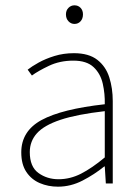

<svg xmlns="http://www.w3.org/2000/svg" viewBox="-20 -690 526 722"><path d="M198 12Q161 12 129.5 -1.5Q98 -15 79 -43.5Q60 -72 60 -117Q60 -197 136 -238.5Q212 -280 374 -298Q375 -337 366.5 -375Q358 -413 332 -437.5Q306 -462 256 -462Q205 -462 164 -442.5Q123 -423 100 -406L84 -428Q99 -440 125 -454.5Q151 -469 185 -479.5Q219 -490 258 -490Q314 -490 346 -465Q378 -440 391 -399Q404 -358 404 -310V0H378L374 -64H372Q335 -34 290.5 -11Q246 12 198 12ZM200 -16Q244 -16 285 -37Q326 -58 374 -98V-272Q269 -260 207.5 -239.5Q146 -219 119 -189Q92 -159 92 -118Q92 -63 124.5 -39.5Q157 -16 200 -16ZM260 -600Q247 -600 237.5 -610Q228 -620 228 -636Q228 -651 237.5 -660.5Q247 -670 260 -670Q274 -670 283 -660.5Q292 -651 292 -636Q292 -620 283 -610Q274 -600 260 -600Z"/></svg>

Font: Source Sans 3 VF
Style: Regular
Weight: 200
Designer: Paul D. Hunt
Foundry: Adobe
Version: Version 3.046;hotconv 1.0.118;makeotfexe 2.5.65603